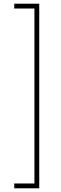

<svg xmlns="http://www.w3.org/2000/svg" viewBox="-20 -852 331 1037"><path d="M57 139H166V-806H57V-832H192V165H57Z"/></svg>

Font: Noto Sans Devanagari UI Condensed Thin
Style: Regular
Weight: 100
Width: 3
Designer: Jelle Bosma - Monotype Design Team
Foundry: Monotype Imaging Inc.
Version: Version 2.004; ttfautohint (v1.8.4.7-5d5b)